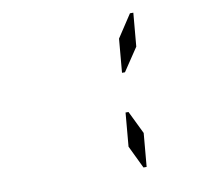

<svg xmlns="http://www.w3.org/2000/svg" viewBox="-80 -950 975 899"><g transform="rotate(-10 408.0 -500.0)"><path d="M493 -407H507L560 -298L546 -139H531L479 -247ZM594 -861H610L596 -702L523 -593H509L523 -753Z"/></g></svg>

Font: DSEG14 Classic Mini
Style: Italic
Weight: 400
Italic angle: -5°
Designer: Keshikan(Twitter:@keshinomi_88pro)
Version: Version 0.46